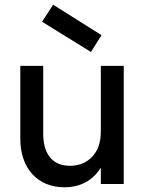

<svg xmlns="http://www.w3.org/2000/svg" viewBox="-20 -779 615 813"><path d="M163 -213Q163 -148 192 -112.5Q221 -77 277 -77Q334 -77 370.5 -115.5Q407 -154 407 -222V-500H504V0H407V-69Q354 14 252 14Q210 14 175.5 -0.5Q141 -15 116.5 -42Q92 -69 79 -107Q66 -145 66 -192V-500H163ZM158 -687 205 -759 410 -630 365 -559Z"/></svg>

Font: NT Somic Medium
Style: Regular
Weight: 500
Designer: Ravid Balaliev — lead type designer, mastering
Michael Voronin — secret advisor, marketing
Ivan Kovalenko — best boy
Foundry: NT Type
Version: Version 0.7